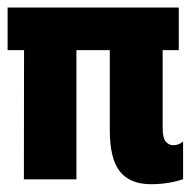

<svg xmlns="http://www.w3.org/2000/svg" viewBox="-31 -467 497 500"><path d="M-11.2 -336.4H434.6V-447.3H-11.2ZM31.2 0H168V-404.8H31.7ZM362.3 12.7Q386.7 12.7 409.4 8.8Q432.1 4.9 445.8 -0.5V-98.6Q439.5 -93.3 433.6 -91.1Q427.7 -88.9 419.9 -88.9Q408.7 -88.9 400.6 -98.4Q392.6 -107.9 392.6 -133.3V-419.4H254.9V-130.9Q254.4 -54.7 280.8 -21Q307.1 12.7 362.3 12.7Z"/></svg>

Font: Roboto Flex Super Cond Bold
Style: Regular
Weight: 700
Width: 3
Designer: Berlow after Robertson
Foundry: Google
Version: Version 3.000